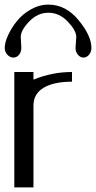

<svg xmlns="http://www.w3.org/2000/svg" viewBox="-20 -812 416 832"><path d="M189.9 -792Q265 -792 320.5 -724.6Q376.1 -657.2 376.1 -604.5Q376.1 -586.9 365.7 -574.7Q355.3 -562.5 341.7 -562.5Q328.1 -562.5 317.7 -574.7Q307.3 -586.9 307.3 -604.5Q307.3 -610.4 308.9 -627.9Q310.5 -645.5 310.5 -652.3Q310.5 -679.7 273.8 -718.3Q237 -756.8 189.9 -756.8Q142.8 -756.8 106.4 -718.8Q70 -680.7 70 -652.3Q70 -645.5 71.2 -627.9Q72.4 -610.4 72.4 -604.5Q72.4 -586.9 62.5 -574.7Q52.5 -562.5 38.1 -562.5Q23.7 -562.5 12.1 -574.7Q0.5 -586.9 0.5 -604.5Q0.5 -627 14.5 -658.2Q28.5 -689.5 52.5 -719.7Q76.4 -750 113.2 -771Q149.9 -792 189.9 -792ZM292 -500V-458Q212.9 -458 168.9 -431.6Q125 -405.3 125 -354.5V0H42V-500H125V-466.8Q205.1 -500 292 -500Z"/></svg>

Font: okolaks
Style: Regular
Weight: 500
Version: Version 000.6.0